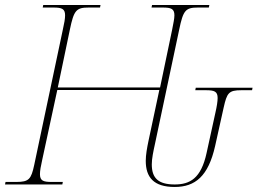

<svg xmlns="http://www.w3.org/2000/svg" viewBox="-33 -734 1025 764"><path d="M662 10C744 10 796 -33 823 -153L857 -306C870 -364 877 -375 927 -375H970L972 -385H746L744 -375H787C820 -375 833 -370 833 -344C833 -331 830 -311 824 -285L789 -125C767 -24 723 0 662 0C596 0 571 -26 571 -80C571 -103 577 -131 584 -163L680 -616C696 -693 705 -704 755 -704H798L800 -714H572L570 -704H615C648 -704 661 -699 661 -673C661 -660 657 -642 652 -616L604 -386H197L245 -616C261 -693 270 -704 320 -704H365L367 -714H139L137 -704H180C213 -704 226 -699 226 -673C226 -660 223 -642 217 -616L103 -77C91 -21 82 -10 32 -10H-11L-13 0H215L217 -10H172C139 -10 126 -15 126 -41C126 -54 129 -72 135 -98L195 -376H601L558 -174C552 -145 547 -118 547 -94C547 -29 578 10 662 10Z"/></svg>

Font: Noto Serif Display Thin
Style: Italic
Weight: 100
Italic angle: -12°
Designer: Monotype Design Team
Foundry: Monotype Imaging Inc.
Version: Version 2.009